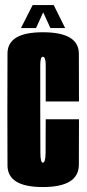

<svg xmlns="http://www.w3.org/2000/svg" viewBox="-20 -733 342 756"><path d="M148.5 3.5Q290 3.5 290.5 -84Q291 -171.5 291 -263.5H160Q160 -167 159.5 -129.8Q159 -92.5 148.5 -92.5Q139.5 -92.5 139 -129.5Q138.5 -166.5 138.5 -299.5Q138.5 -442.5 138.5 -476Q138.5 -509.5 148.5 -509.5Q160 -509.5 160 -476.2Q160 -443 160 -333.5H291Q291 -438 290.5 -522Q290 -606 148.5 -606Q10 -606 9.5 -522.8Q9 -439.5 9 -299.5Q9 -166.5 9.5 -81.5Q10 3.5 148.5 3.5ZM62.5 -622.5H122L150 -684.5L178.5 -622.5H236.5L191.5 -713H108.5Z"/></svg>

Font: Anybody UltraCondensed
Style: Bold
Weight: 700
Width: 1
Version: Version 1.113;gftools[0.9.25]